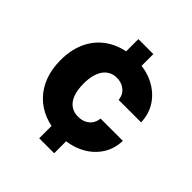

<svg xmlns="http://www.w3.org/2000/svg" viewBox="-198 -863 998 998"><g transform="rotate(45 301.0 -364.5)"><path d="M310 -85Q249 -85 199 -105Q149 -125 113 -162Q77 -199 58 -250.5Q39 -302 39 -366Q39 -451 72.5 -513.5Q106 -576 168.5 -610.5Q231 -645 315 -645Q387 -645 442 -618Q497 -591 529.5 -543.5Q562 -496 564 -433H399Q396 -459 383.5 -475Q371 -491 352.5 -499.5Q334 -508 311 -508Q286 -508 267 -497.5Q248 -487 235.5 -468.5Q223 -450 216.5 -424Q210 -398 210 -365Q210 -316 222.5 -284.5Q235 -253 257.5 -237.5Q280 -222 310 -222Q338 -222 357.5 -232Q377 -242 388 -259Q399 -276 401 -298H565Q563 -234 529.5 -186Q496 -138 439.5 -111.5Q383 -85 310 -85ZM248 0V-159H358V0ZM248 -563V-729H358V-563Z"/></g></svg>

Font: Mona Sans ExtraLight ExtraBold
Style: Regular
Weight: 800
Version: Version 2.000